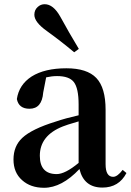

<svg xmlns="http://www.w3.org/2000/svg" viewBox="-20 -875 622 911"><path d="M332 -627Q266 -682 202 -728Q143 -770 143 -805Q143 -828 159 -842Q173 -855 192 -855Q233 -855 266 -796Q307 -721 354 -643ZM353 -299Q291 -281 278 -275Q169 -232 169 -136Q169 -49 249 -49Q289 -49 353 -102ZM580 -54Q544 15 466 15Q378 15 357 -73Q273 16 189 16Q125 16 85 -20Q44 -56 44 -118Q44 -182 86 -221Q131 -263 244 -298Q291 -314 353 -328V-379Q353 -457 330 -486Q308 -514 251 -514Q226 -514 199 -508L185 -436Q179 -359 120 -359Q69 -359 60 -405Q70 -473 130 -512Q192 -551 295 -551Q393 -551 437 -505Q481 -459 481 -354V-96Q481 -36 517 -36Q537 -36 562 -69Z"/></svg>

Font: Source Han Serif JP
Style: Bold
Weight: 700
Designer: Ryoko NISHIZUKA  (kana & ideographs); Frank Grießhammer (Latin, Greek & Cyrillic); Wenlong ZHANG  (bopomofo); Sandoll Co
Foundry: Adobe Systems Incorporated
Version: Version 1.000;PS 1;hotconv 16.6.53;makeotf.lib2.5.65590